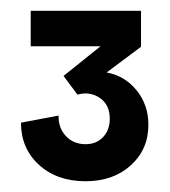

<svg xmlns="http://www.w3.org/2000/svg" viewBox="-20 -670 316 357"><path d="M139.2 -333Q85.9 -333 52.5 -363.5Q19 -394 19 -441.9L88.9 -455.1Q88.4 -432.1 102.5 -417Q116.7 -401.9 139.2 -401.9Q159.2 -401.9 171.6 -415Q184.1 -428.2 184.1 -449.2Q184.1 -475.1 165.8 -487.8Q147.5 -500.5 124 -494.1L98.1 -528.8L167 -584H37.1V-649.9H242.2V-583L178.2 -535.2Q211.9 -529.3 233.9 -502.2Q255.9 -475.1 255.9 -438Q255.9 -392.1 223.1 -362.5Q190.4 -333 139.2 -333Z"/></svg>

Font: Apfel Grotezk Mittel
Style: Regular
Weight: 500
Designer: Luigi Gorlero
Foundry: © 2023, Luigi Gorlero & Collletttivo
Version: Version 2.000;Glyphs 3.2 (3217)